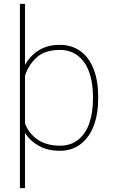

<svg xmlns="http://www.w3.org/2000/svg" viewBox="-20 -770 587 993"><path d="M109.4 -82.5V203.1H83V-750H109.4V-434.1Q136.7 -482.9 181.6 -510.5Q226.6 -538.1 288.6 -538.1Q350.6 -538.1 395.5 -505.9Q440.4 -473.6 464.1 -413.1Q487.8 -352.5 487.8 -269V-259.3Q487.8 -178.7 464.1 -117.9Q440.4 -57.1 395.8 -23.7Q351.1 9.8 289.6 9.8Q227.5 9.8 181.6 -15.4Q135.7 -40.5 109.4 -82.5ZM109.4 -378.4V-131.3Q129.4 -79.1 174.8 -47.9Q220.2 -16.6 290 -16.6Q346.2 -16.6 384.5 -47.4Q422.9 -78.1 441.9 -132.8Q460.9 -187.5 460.9 -259.3V-269.5Q460.9 -340.8 441.7 -395.5Q422.4 -450.2 383.8 -481Q345.2 -511.7 289.1 -511.7Q212.9 -511.7 170.2 -473.4Q127.4 -435.1 109.4 -378.4Z"/></svg>

Font: Mardoto Thin
Style: Regular
Weight: 250
Designer: Christian Robertson, Vahan Hovhannisyan
Foundry: Google
Version: Version 1.000